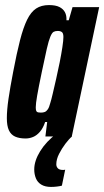

<svg xmlns="http://www.w3.org/2000/svg" viewBox="-20 -538 411 757"><path d="M81 8Q56 8 39.5 0.5Q23 -7 15 -24.5Q7 -42 7 -72Q7 -104 13.5 -148.5Q20 -193 32 -255Q46 -329 59 -379.5Q72 -430 87 -460.5Q102 -491 122.5 -504.5Q143 -518 173 -518Q199 -518 214 -510.5Q229 -503 236 -490Q243 -477 242 -458H251L266 -510H371L263 0H159L166 -57H158Q150 -33 137.5 -18.5Q125 -4 110.5 2Q96 8 81 8ZM141 -94Q150 -94 156.5 -96.5Q163 -99 168.5 -107Q174 -115 178 -131Q182 -143 188 -169Q194 -195 201.5 -227.5Q209 -260 215.5 -293Q222 -326 226 -352.5Q230 -379 230 -392Q230 -407 224 -411.5Q218 -416 208 -416Q198 -416 191.5 -412.5Q185 -409 178.5 -393.5Q172 -378 164.5 -345.5Q157 -313 145 -255Q132 -193 126.5 -161Q121 -129 121 -115Q121 -105 123 -100.5Q125 -96 130 -95Q135 -94 141 -94ZM181 199Q158 199 143 190Q128 181 121.5 165Q115 149 115 130Q115 96 138.5 58Q162 20 203 -11L264 0Q252 10 238 28.5Q224 47 213 68.5Q202 90 202 110Q202 119 208 125.5Q214 132 228 132Q230 132 231.5 132Q233 132 237 131L224 194Q217 196 205 197.5Q193 199 181 199Z"/></svg>

Font: Saira UltraCondensed ExtraBold
Style: Italic
Weight: 800
Width: 1
Italic angle: -12°
Designer: Hector Gatti with collaboration of the Omnibus-Type team
Foundry: Omnibus-Type
Version: Version 1.101